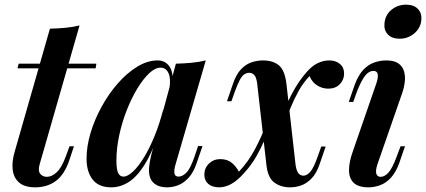

<svg xmlns="http://www.w3.org/2000/svg" viewBox="-20 -789 1826 823"><path d="M393 -516 390 -496H55L60 -516ZM150 -85Q142 -57 152.5 -44Q163 -31 181 -31Q202 -31 223.5 -51Q245 -71 263 -121L278 -162H297L277 -102Q256 -40 219 -13Q182 14 131 14Q86 14 62.5 -6Q39 -26 34.5 -60.5Q30 -95 43 -139L194 -666Q230 -667 261.5 -670Q293 -673 321 -680Z M509 -32Q527 -32 550 -53.5Q573 -75 597 -114Q621 -153 643 -207Q665 -261 681 -325L660 -217Q631 -132 598.5 -81Q566 -30 530.5 -8Q495 14 457 14Q403 14 377 -19.5Q351 -53 351 -109Q351 -161 368 -218.5Q385 -276 415.5 -331.5Q446 -387 485 -431.5Q524 -476 568 -503Q612 -530 656 -530Q690 -530 708 -501.5Q726 -473 717 -415L706 -409Q713 -451 702.5 -475Q692 -499 668 -499Q645 -499 619.5 -475Q594 -451 569 -410Q544 -369 523.5 -317Q503 -265 491 -209Q479 -153 479 -100Q479 -63 486.5 -47.5Q494 -32 509 -32ZM734 -516Q770 -517 801.5 -520Q833 -523 862 -530L733 -86Q729 -74 727.5 -61.5Q726 -49 729.5 -40.5Q733 -32 746 -32Q762 -32 779 -49Q796 -66 814 -118L829 -163H848L823 -90Q809 -49 788 -26.5Q767 -4 743.5 5Q720 14 697 14Q649 14 629 -16Q616 -38 619 -70Q622 -102 632 -139Z M1247 -82Q1251 -56 1259.5 -46Q1268 -36 1281 -36Q1295 -36 1310 -52.5Q1325 -69 1344 -124L1357 -161H1376L1351 -88Q1337 -46 1315.5 -24Q1294 -2 1270.5 6Q1247 14 1223 14Q1184 14 1156 -6.5Q1128 -27 1122 -82L1082 -434Q1078 -460 1069 -468.5Q1060 -477 1047 -477Q1038 -477 1028 -471Q1018 -465 1008 -446.5Q998 -428 985 -392L972 -355H953L978 -428Q992 -470 1013 -492Q1034 -514 1058.5 -522Q1083 -530 1107 -530Q1150 -530 1175.5 -509Q1201 -488 1208 -428ZM1307 -463Q1280 -435 1260 -399Q1240 -363 1225.5 -327Q1211 -291 1201 -261Q1201 -261 1191 -261.5Q1181 -262 1181 -262Q1186 -277 1194 -301Q1202 -325 1214.5 -353Q1227 -381 1245 -411.5Q1263 -442 1285 -469Q1313 -504 1339 -517Q1365 -530 1391 -530Q1419 -530 1437 -515Q1455 -500 1455 -474Q1455 -447 1436.5 -428Q1418 -409 1387 -409Q1362 -409 1340 -422.5Q1318 -436 1307 -463ZM1004 -53Q1045 -96 1074.5 -152.5Q1104 -209 1120 -255Q1120 -255 1129 -253.5Q1138 -252 1138 -252Q1129 -225 1114.5 -190.5Q1100 -156 1079 -119Q1058 -82 1027 -48Q998 -15 971.5 -0.5Q945 14 920 14Q890 14 873 -0.5Q856 -15 856 -40Q856 -69 876 -88Q896 -107 924 -107Q954 -107 973 -91.5Q992 -76 1004 -53Z M1628 -688Q1631 -725 1658 -747Q1685 -769 1721 -769Q1754 -769 1771.5 -750.5Q1789 -732 1786 -703Q1783 -669 1756 -646Q1729 -623 1693 -623Q1660 -623 1642.5 -641.5Q1625 -660 1628 -688ZM1593 -431Q1611 -485 1581 -485Q1561 -485 1545 -464.5Q1529 -444 1511 -399L1494 -352H1475L1501 -427Q1516 -467 1537 -489.5Q1558 -512 1584 -521Q1610 -530 1635 -530Q1670 -530 1688 -517Q1706 -504 1712 -483Q1718 -462 1715 -437.5Q1712 -413 1704 -390L1598 -85Q1589 -58 1593 -44.5Q1597 -31 1612 -31Q1628 -31 1644.5 -48.5Q1661 -66 1680 -117L1697 -162H1716L1691 -89Q1676 -49 1655 -26.5Q1634 -4 1609 5Q1584 14 1560 14Q1516 14 1496 -5.5Q1476 -25 1476 -59.5Q1476 -94 1492 -139Z"/></svg>

Font: Playfair Display SemiBold
Style: Italic
Weight: 600
Italic angle: -14°
Designer: Claus Eggers Sørensen
Foundry: Claus Eggers Sørensen
Version: Version 1.203